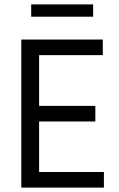

<svg xmlns="http://www.w3.org/2000/svg" viewBox="-20 -854 541 874"><path d="M404 -834V-778H122V-834ZM158 -71H453V0H77V-674H448V-603H158V-372H414V-301H158Z"/></svg>

Font: Hind Regular
Style: Regular
Weight: 400
Designer: Manushi Parikh, Satya Rajpurohit
Foundry: Indian Type Foundry
Version: Version 1.201;PS 1.0;hotconv 1.0.78;makeotf.lib2.5.61930; tt